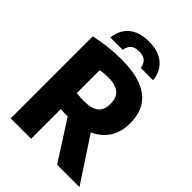

<svg xmlns="http://www.w3.org/2000/svg" viewBox="-267 -1074 1198 1198"><g transform="rotate(45 332.0 -475.0)"><path d="M464 0 297.5 -259.5Q282 -259.5 257 -260.5Q242 -261.5 234.5 -261.5V0H54.5V-724Q169 -749.5 283.5 -749.5Q443.5 -749.5 523.5 -689Q603.5 -628.5 603.5 -505Q603.5 -428.5 568.8 -374.5Q534 -320.5 469.5 -291.5L661 0ZM234.5 -403Q270.5 -399 301.5 -399Q367 -399 399 -423.8Q431 -448.5 431 -504.5Q431 -559.5 399.8 -585.5Q368.5 -611.5 306.5 -611.5Q270.5 -611.5 234.5 -605.5ZM325.5 -949.5Q410 -949.5 458.2 -909.2Q506.5 -869 514.5 -796.5H405.5Q400 -830.5 381 -846.5Q362 -862.5 325.5 -862.5Q289.5 -862.5 270.5 -846.5Q251.5 -830.5 246 -796.5H137Q145 -869 193.2 -909.2Q241.5 -949.5 325.5 -949.5Z"/></g></svg>

Font: Encode Sans Semi Condensed ExBd
Style: Regular
Weight: 800
Width: 4
Designer: Multiple Designers
Foundry: Impallari Type
Version: Version 2.000